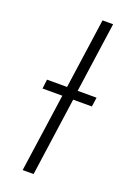

<svg xmlns="http://www.w3.org/2000/svg" viewBox="-135 -733 527 782"><g transform="rotate(20 128.5 -342.0)"><path d="M252.9 -379.9 247.1 -339.8H166L118.2 0H70.8L119.1 -339.8H33.2L38.1 -379.9H125L168 -684.1H213.9L170.9 -379.9Z"/></g></svg>

Font: Fira Sans Compressed ExtraLight
Style: Italic
Weight: 250
Width: 3
Italic angle: -8°
Designer: Carrois Corporate & Edenspiekermann AG
Foundry: Carrois Corporate GbR & Edenspiekermann AG
Version: Version 4.203;PS 004.203;hotconv 1.0.88;makeotf.lib2.5.64775